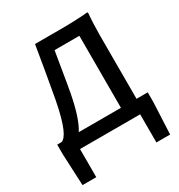

<svg xmlns="http://www.w3.org/2000/svg" viewBox="-217 -891 1164 1247"><g transform="rotate(-30 364.5 -267.0)"><path d="M620 -418V-578C620 -631 623 -698 627 -737C627 -740 627 -745 620 -745C571 -740 490 -737 424 -737H227C201 -584 188 -501 162 -360C126 -170 90 -110 58 -99H25V-27L36 211H139V0H364H590V211H693L704 -27V-99H620ZM503 -369V-99H345H187C219 -150 245 -229 267 -343C288 -457 297 -524 317 -639H503Z"/></g></svg>

Font: GenSekiGothic2 TW M
Style: Regular
Weight: 500
Version: Version 2.100;PS 2.1;hotconv 16.6.51;makeotf.lib2.5.65220 DE